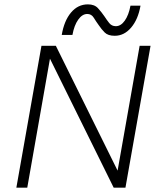

<svg xmlns="http://www.w3.org/2000/svg" viewBox="-20 -860 710 880"><path d="M383 -840Q413 -840 429 -822.5Q445 -805 458 -786Q469 -769 480.5 -754.5Q492 -740 511 -740Q534 -740 552 -765.5Q570 -791 578 -834H624Q613 -771 581 -733.5Q549 -696 506 -696Q475 -696 460 -711Q445 -726 433 -744Q420 -762 409.5 -779Q399 -796 380 -796Q357 -796 338.5 -770Q320 -744 312 -700H263Q274 -765 305.5 -802.5Q337 -840 383 -840ZM620 -650H670L555 0H501L209 -591L105 0H55L170 -650H236L519 -78Z"/></svg>

Font: Overused Grotesk Light
Style: Italic
Weight: 300
Italic angle: -10°
Version: Version 0.003